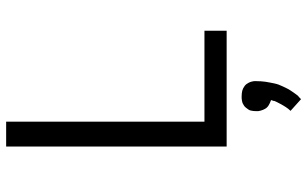

<svg xmlns="http://www.w3.org/2000/svg" viewBox="-212 -564 1023 640"><g transform="rotate(-90 300.0 -243.5)"><path d="M132 0V-735H215V-74H518V0ZM290 248 251 213Q255 209 258 205Q261 201 264 196.5Q267 192 269.5 187.5Q272 183 274.5 178.5Q277 174 280 168Q283 162 284 159V157L287 148L277 144Q273 142 269.5 140Q266 138 263 135Q260 132 258 128.5Q256 125 254.5 121.5Q253 118 251.5 112.5Q250 107 250 105V99Q250 94 250.5 89.5Q251 85 252 80.5Q253 76 255.5 72.5Q258 69 261 65Q264 61 267.5 58.5Q271 56 275 54Q279 52 285 51Q291 50 293 50H300Q304 50 309 50.5Q314 51 318 52Q322 53 326 55Q330 57 334 60Q338 63 340.5 66.5Q343 70 345 74Q347 78 348.5 83.5Q350 89 350 91V99Q350 107 349.5 114.5Q349 122 348 129Q347 136 345.5 143.5Q344 151 342.5 158.5Q341 166 338.5 173Q336 180 332.5 187Q329 194 326 200.5Q323 207 318.5 213.5Q314 220 308.5 228Q303 236 301 238L297 241Z"/></g></svg>

Font: R Plex Mono
Style: Regular
Weight: 400
Monospace: yes
Designer: Belleve Invis
Foundry: Belleve Invis
Version: Version 31.8.0